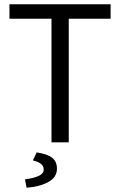

<svg xmlns="http://www.w3.org/2000/svg" viewBox="-20 -676 570 912"><path d="M24.9 -586.9V-655.8H505.4V-586.9H306.6V0H224.6V-586.9ZM106.4 215.8 98.6 175.8Q141.1 170.4 164.3 159.4Q187.5 148.4 187.5 129.9Q187.5 111.8 173.8 101.8Q160.2 91.8 136.2 85.9L154.3 47.9Q205.1 55.7 227.8 73.5Q250.5 91.3 250.5 125Q250.5 166 209.7 188.5Q168.9 210.9 106.4 215.8Z"/></svg>

Font: Varta
Style: Regular
Weight: 400
Designer: Joana Correia, Viktoriya Grabowska, Eben Sorkin
Foundry: Sorkin Type
Version: Version 1.003; ttfautohint (v1.3) -l 8 -r 24 -G 200 -x 12 -H